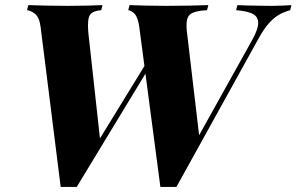

<svg xmlns="http://www.w3.org/2000/svg" viewBox="-20 -728 1163 753"><path d="M591 -506 281 5H218L139 -624Q134 -661 117 -674Q100 -687 86 -688L91 -708Q118 -707 160.5 -706Q203 -705 245 -705Q288 -705 323 -706Q358 -707 382 -708L377 -688Q346 -686 334 -671Q322 -656 326 -604L374 -167L337 -128L585 -532ZM969 -571Q994 -616 992.5 -640.5Q991 -665 968.5 -675Q946 -685 906 -688L911 -708Q923 -707 948 -706.5Q973 -706 1001.5 -705.5Q1030 -705 1048 -705Q1070 -705 1088.5 -706Q1107 -707 1123 -708L1118 -688Q1096 -682 1076.5 -671.5Q1057 -661 1036.5 -639Q1016 -617 993 -575L672 5H609L526 -624Q521 -660 508 -673.5Q495 -687 483 -688L488 -708Q513 -707 553 -706Q593 -705 632 -705Q683 -705 726 -706Q769 -707 797 -708L792 -688Q743 -686 725 -671Q707 -656 713 -604L764 -171L726 -135Z"/></svg>

Font: Playfair Display ExtraBold
Style: Italic
Weight: 800
Italic angle: -14°
Designer: Claus Eggers Sørensen
Foundry: Claus Eggers Sørensen
Version: Version 1.203